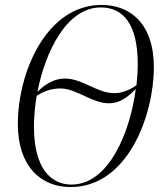

<svg xmlns="http://www.w3.org/2000/svg" viewBox="-20 -744 665 775"><path d="M265 11C497 11 601 -281 601 -472C601 -653 502 -724 390 -724C165 -724 52 -448 52 -244C52 -72 145 11 265 11ZM441 -368C372 -368 313 -427 242 -427C202 -427 164 -407 131 -373C163 -536 249 -714 387 -714C475 -714 536 -650 536 -485C536 -459 534 -430 531 -400C503 -380 472 -368 441 -368ZM269 1C183 1 117 -67 117 -234C117 -270 121 -314 128 -357C153 -374 186 -387 223 -387C289 -387 351 -327 420 -327C462 -327 494 -350 528 -385C506 -213 420 1 269 1Z"/></svg>

Font: Noto Serif Display Condensed Light
Style: Italic
Weight: 300
Width: 3
Italic angle: -12°
Designer: Monotype Design Team
Foundry: Monotype Imaging Inc.
Version: Version 2.009